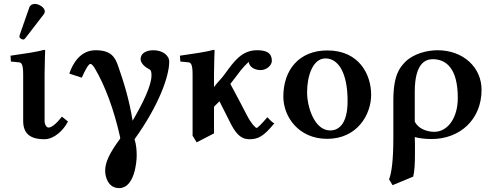

<svg xmlns="http://www.w3.org/2000/svg" viewBox="-20 -703 2526 986"><path d="M99 -321V-83C99 -22 129 12 208 12C257 12 305 -32 329 -79L298 -104C273 -72 247 -48 229 -48C220 -48 209 -61 209 -83V-321C209 -371 212 -444 212 -444C212 -446 207 -447 205 -447C174 -437 104 -427 34 -417L36 -387L77 -383C91 -382 99 -371 99 -321ZM159 -683C148 -683 135 -677 131 -666L81 -523C80 -520 80 -515 80 -514C80 -507 92 -500 100 -500C104 -500 108 -504 111 -508L205 -630C209 -635 210 -640 210 -645C210 -665 179 -683 159 -683Z M849 -386C849 -420 813 -445 768 -445C733 -445 702 -431 702 -399C702 -376 730 -355 747 -347C754 -344 758 -337 758 -316C758 -265 716 -177 661 -83C644 -189 617 -278 587 -363C571 -410 550 -445 471 -445C392 -445 353 -376 336 -325L400 -304C417 -343 435 -375 444 -375C450 -375 458 -367 467 -352C519 -264 565 -142 597 2V9C543 82 520 130 520 174C520 205 535 263 592 263C670 263 682 131 682 96C682 69 680 41 671 12C794 -159 849 -310 849 -386Z M1079 -321C1079 -371 1082 -444 1082 -444C1082 -446 1077 -447 1075 -447C1044 -437 974 -427 904 -417L906 -387L947 -383C961 -382 969 -371 969 -321V-6L990 28L1079 -18V-155L1107 -183C1131 -135 1143 -111 1167 -64C1199 -3 1227 12 1261 12C1307 12 1335 -4 1389 -70C1381 -70 1353 -101 1353 -101C1323 -66 1303 -46 1298 -46C1292 -46 1271 -67 1248 -111C1220 -165 1192 -219 1163 -272L1196 -315C1226 -357 1251 -380 1258 -385C1258 -365 1281 -343 1319 -343C1348 -343 1376 -367 1376 -390C1376 -436 1341 -445 1300 -445C1223 -445 1183 -390 1136 -325C1119 -300 1097 -281 1079 -256Z M1435 -207C1435 -104 1513 10 1660 10C1815 10 1886 -115 1886 -216C1886 -321 1824 -444 1661 -444C1516 -444 1435 -344 1435 -207ZM1651 -403C1719 -403 1765 -327 1765 -184C1765 -57 1712 -33 1676 -33C1594 -33 1557 -155 1557 -229C1557 -314 1587 -403 1651 -403Z M2102 204C2109 177 2111 134 2111 87V36C2111 24 2110 12 2110 1C2132 7 2164 11 2196 11C2341 11 2453 -88 2453 -242C2453 -357 2359 -445 2227 -445C2174 -445 2105 -428 2062 -386C2033 -356 2000 -319 2000 -186V3C2000 128 1990 187 1978 218L1996 248ZM2331 -200C2331 -97 2279 -26 2210 -26C2173 -26 2127 -42 2110 -79V-232C2110 -374 2162 -399 2202 -399C2270 -399 2331 -354 2331 -200Z"/></svg>

Font: Libertinus Serif Semibold
Style: Regular
Weight: 600
Designer: Philipp H. Poll, Khaled Hosny
Foundry: Caleb Maclennan
Version: Version 7.050;RELEASE